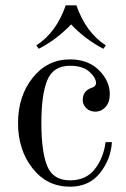

<svg xmlns="http://www.w3.org/2000/svg" viewBox="-20 -692 476 724"><path d="M268 -672Q304 -569 379 -521L370 -508Q302 -543 248 -600Q194 -543 126 -508L117 -521Q192 -569 228 -672ZM244 12Q157 12 102.5 -57.5Q48 -127 48 -228Q48 -329 103 -398.5Q158 -468 244 -468Q312 -468 353 -427.5Q394 -387 394 -337Q394 -306 378 -288.5Q362 -271 339 -271Q319 -271 305.5 -284Q292 -297 292 -315Q292 -350 326 -361Q342 -366 342 -379Q342 -399 317 -421.5Q292 -444 244 -444Q181 -444 158.5 -390Q136 -336 136 -228Q136 -120 158 -66Q180 -12 244 -12Q305 -12 338 -55Q371 -98 378 -156H402Q398 -91 357 -39.5Q316 12 244 12Z"/></svg>

Font: Old Standard TT
Style: Regular
Weight: 400
Designer: Alexey Kryukov <alexios@thessalonica.org.ru>
Version: Version 1.0